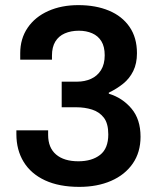

<svg xmlns="http://www.w3.org/2000/svg" viewBox="-20 -718 616 750"><path d="M290 12Q211 12 156 -13.5Q101 -39 72.5 -85.5Q44 -132 44 -194V-209H168V-191Q168 -141 199 -114.5Q230 -88 286 -88Q339 -88 371 -113Q403 -138 403 -193Q403 -236 385.5 -258.5Q368 -281 339.5 -290Q311 -299 278 -299H221V-399H281Q311 -399 335.5 -410Q360 -421 374.5 -444Q389 -467 389 -502Q389 -536 376 -557Q363 -578 340 -588Q317 -598 288 -598Q257 -598 233 -587.5Q209 -577 196 -555.5Q183 -534 183 -501V-485H59V-510Q59 -567 88 -609.5Q117 -652 168.5 -675Q220 -698 286 -698Q354 -698 405.5 -676.5Q457 -655 486 -613Q515 -571 515 -510Q515 -470 500.5 -440.5Q486 -411 461 -391Q436 -371 405 -356V-352Q458 -336 493.5 -294Q529 -252 529 -184Q529 -123 498.5 -79Q468 -35 414 -11.5Q360 12 290 12Z"/></svg>

Font: Archivo Variable SemiBold
Style: Regular
Weight: 600
Designer: Hector Gatti
Foundry: Omnibus-Type
Version: Version 2.001